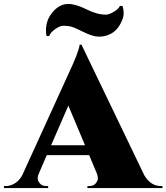

<svg xmlns="http://www.w3.org/2000/svg" viewBox="-59 -949 840 969"><path d="M546 -919H559Q565 -902 565 -882.5Q565 -863 556 -844Q535 -794 495 -776Q471 -764 440 -764Q409 -764 359 -789Q310 -814 292 -816.5Q274 -819 259.5 -819Q245 -819 221 -803Q197 -787 189 -767H176Q173 -781 173 -796Q173 -856 217 -899Q248 -929 285.5 -929Q323 -929 377 -902Q431 -875 476 -875Q491 -875 515.5 -889.5Q540 -904 546 -919ZM753 -10H761V0H382V-10H391Q413 -10 424 -23.5Q435 -37 435 -48.5Q435 -60 430 -73L391 -166H177L137 -73Q131 -60 131 -48.5Q131 -37 142 -23.5Q153 -10 175 -10H184V0H-39V-10H-30Q-7 -10 15.5 -23.5Q38 -37 53 -64L286 -575Q339 -687 343 -724H352L669 -65Q701 -10 753 -10ZM199 -216H370L286 -416Z"/></svg>

Font: Cinzel Decorative Black
Style: Regular
Weight: 900
Designer: Natanael Gama
Version: Version 1.002;PS 001.002;hotconv 1.0.56;makeotf.lib2.0.21325